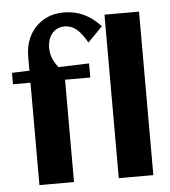

<svg xmlns="http://www.w3.org/2000/svg" viewBox="-52 -771 727 819"><g transform="rotate(-5 311.5 -362.0)"><path d="M83.8 0V-438.2H8.8V-487.2L339.9 -498.7V-438.2H231.8V0ZM83.8 -467.7V-548.8Q83.8 -601.3 105.2 -640.8Q126.6 -680.3 164.3 -702.4Q202.1 -724.5 252 -724.5Q297.3 -724.5 335.9 -706.5Q374.4 -688.6 408.2 -651.7L345.1 -587.6Q321.5 -629.1 299.2 -647Q276.9 -664.8 249.9 -664.8Q227.3 -664.8 210.8 -654.1Q194.4 -643.3 185.2 -624.2Q176 -605 176 -578.6Q176 -548.9 189.5 -523.1Q203 -497.3 231.5 -468.2ZM423.5 0V-700H571.5V0Z"/></g></svg>

Font: Sutasoma
Style: Regular
Weight: 400
Designer: Izhar Fathurrohim, Akbar Rohmanto, Arusyal Khofiqoini
Foundry: Kiwari Kolektiv
Version: Version 1.102